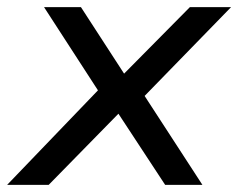

<svg xmlns="http://www.w3.org/2000/svg" viewBox="-30 -516 666 536"><path d="M-10 0 260 -281 266 -229 93 -496H196L318 -308H314L500 -496H615L357 -231L355 -277L535 0H431L299 -201H303L106 0Z"/></svg>

Font: Nunito Sans 7pt SemiExpanded
Style: Italic
Weight: 400
Width: 6
Italic angle: -9°
Designer: Vernon Adams
Foundry: Vernon Adams
Version: Version 3.101;gftools[0.9.27]